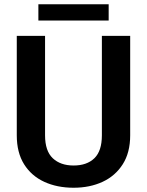

<svg xmlns="http://www.w3.org/2000/svg" viewBox="-20 -881 697 911"><path d="M463.4 -710.9H597.7V-238.8Q597.7 -157.2 562.5 -101.8Q527.3 -46.4 466.8 -18.3Q406.2 9.8 329.1 9.8Q251 9.8 189.9 -18.3Q128.9 -46.4 94.2 -101.8Q59.6 -157.2 59.6 -238.8V-710.9H193.8V-238.8Q193.8 -164.6 230.5 -130.1Q267.1 -95.7 329.1 -95.7Q392.1 -95.7 427.7 -130.1Q463.4 -164.6 463.4 -238.8ZM495.6 -860.8V-783.7H162.1V-860.8Z"/></svg>

Font: Vazirmatn RD UI FD SemiBold
Style: Regular
Weight: 600
Designer: Saber Rastikerdar
Foundry: Saber Rastikerdar
Version: Version 33.003